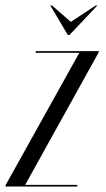

<svg xmlns="http://www.w3.org/2000/svg" viewBox="-52 -682 386 702"><path d="M132 -662 196 -554H202L304 -662H298L207 -602L138 -662ZM230 0 231 -6H40L308 -489L310 -495H79L78 -489H238L-31 -6L-32 0Z"/></svg>

Font: Moniqa Ita Display
Style: Italic
Weight: 400
Italic angle: -10°
Designer: Rajesh Rajput
Foundry: Rajesh Rajput
Version: Version 1.000